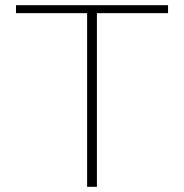

<svg xmlns="http://www.w3.org/2000/svg" viewBox="-20 -720 708 740"><path d="M315.8 0H353.5V-669.3H627.7V-700H41.6V-669.3H315.8Z"/></svg>

Font: Meinily
Style: Regular
Weight: 500
Designer: Paul Hayes
Foundry: Paul Hayes
Version: Version 1.0; ttfautohint (v1.8.4.7-5d5b)